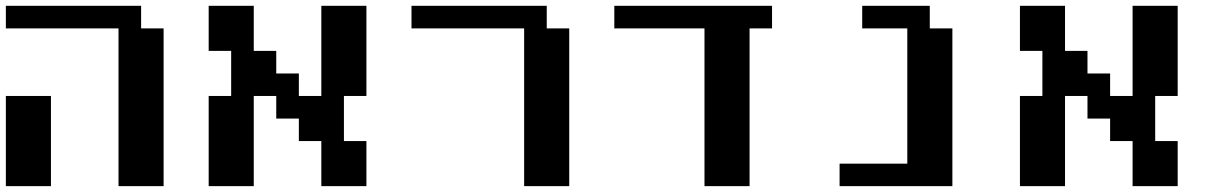

<svg xmlns="http://www.w3.org/2000/svg" viewBox="-20 -635 4191 655"><path d="M0 0V-307.6H153.8V0ZM384.3 0V-538.1H0V-615.2H461.4V-538.1H538.1V0Z M691.9 0V-307.6H768.6V-461.4H691.9V-615.2H845.7V-461.4H922.4V-384.3H999.5V-307.6H1076.2V-615.2H1230V-307.6H1153.3V-153.8H1230V0H1076.2V-153.8H999.5V-230.5H922.4V-307.6H845.7V0Z M1768.1 0V-538.1H1383.8V-615.2H1845.2V-538.1H1921.9V0Z M2383.3 0V-538.1H2075.7V-615.2H2613.8V-538.1H2537.1V0Z M2844.2 0V-76.7H3075.2V-538.1H2921.4V-615.2H3151.9V-538.1H3229V0Z M3459.5 0V-307.6H3536.1V-461.4H3459.5V-615.2H3613.3V-461.4H3689.9V-384.3H3767.1V-307.6H3843.8V-615.2H3997.6V-307.6H3920.9V-153.8H3997.6V0H3843.8V-153.8H3767.1V-230.5H3689.9V-307.6H3613.3V0Z"/></svg>

Font: Good Old DOS
Style: Regular
Weight: 400
Designer: Vasily Draigo
Foundry: Vasily Draigo
Version: 1.0